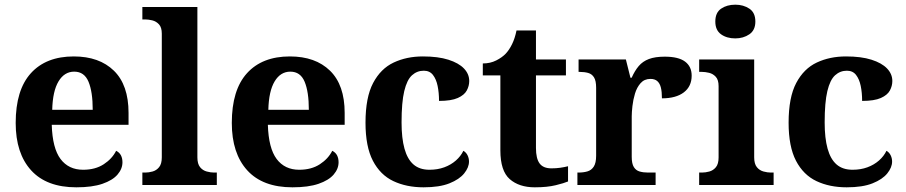

<svg xmlns="http://www.w3.org/2000/svg" viewBox="-20 -790 3868 820"><path d="M306 10Q179 10 113 -62.5Q47 -135 47 -265Q47 -406 112 -477.5Q177 -549 295 -549Q404 -549 466.5 -488Q529 -427 529 -308V-257H201Q204 -157 238.5 -111Q273 -65 335 -65Q387 -65 423 -88.5Q459 -112 476 -146Q490 -139 496.5 -126.5Q503 -114 503 -97Q503 -69 482 -44.5Q461 -20 417.5 -5Q374 10 306 10ZM376 -321Q376 -398 358 -441Q340 -484 297 -484Q255 -484 230 -442.5Q205 -401 203 -321Z M588 0V-53H600Q615 -53 631.5 -57.5Q648 -62 659.5 -76Q671 -90 671 -118V-646Q671 -673 659 -686Q647 -699 630.5 -703Q614 -707 600 -707H588V-760H823V-118Q823 -90 834.5 -76Q846 -62 863 -57.5Q880 -53 894 -53H906V0Z M1229 10Q1102 10 1036 -62.5Q970 -135 970 -265Q970 -406 1035 -477.5Q1100 -549 1218 -549Q1327 -549 1389.5 -488Q1452 -427 1452 -308V-257H1124Q1127 -157 1161.5 -111Q1196 -65 1258 -65Q1310 -65 1346 -88.5Q1382 -112 1399 -146Q1413 -139 1419.5 -126.5Q1426 -114 1426 -97Q1426 -69 1405 -44.5Q1384 -20 1340.5 -5Q1297 10 1229 10ZM1299 -321Q1299 -398 1281 -441Q1263 -484 1220 -484Q1178 -484 1153 -442.5Q1128 -401 1126 -321Z M1789 10Q1716 10 1660 -16.5Q1604 -43 1572.5 -103.5Q1541 -164 1541 -266Q1541 -374 1573.5 -435.5Q1606 -497 1661.5 -523Q1717 -549 1786 -549Q1851 -549 1895 -535Q1939 -521 1961.5 -497.5Q1984 -474 1984 -444Q1984 -423 1973.5 -403.5Q1963 -384 1935 -371.5Q1907 -359 1855 -359Q1855 -394 1849 -423Q1843 -452 1829 -470Q1815 -488 1790 -488Q1761 -488 1739.5 -468.5Q1718 -449 1706.5 -401Q1695 -353 1695 -267Q1695 -200 1707.5 -155Q1720 -110 1746 -87.5Q1772 -65 1814 -65Q1849 -65 1877.5 -75.5Q1906 -86 1927 -104.5Q1948 -123 1959 -146Q1971 -139 1977 -126.5Q1983 -114 1983 -100Q1983 -75 1962.5 -49.5Q1942 -24 1899.5 -7Q1857 10 1789 10Z M2264 10Q2197 10 2157 -25Q2117 -60 2117 -148V-468H2042V-519Q2074 -519 2099.5 -532Q2125 -545 2140 -561Q2155 -577 2167 -601.5Q2179 -626 2186 -660H2269V-536H2397V-468H2269V-158Q2269 -113 2284.5 -92Q2300 -71 2335 -71Q2355 -71 2372.5 -73.5Q2390 -76 2406 -80V-15Q2390 -8 2353.5 1Q2317 10 2264 10Z M2446 0V-53H2449Q2472 -53 2488.9 -58Q2505.9 -63 2515.9 -78.5Q2526 -94 2526 -125V-415Q2526 -445 2517 -459.5Q2508 -474 2492 -478.5Q2476 -483 2454 -483H2451V-536H2653L2672.5 -458H2677.7Q2691 -488 2708 -508Q2725 -528 2751.5 -538Q2778 -548 2819 -548Q2877.6 -548 2905.8 -526.9Q2934 -505.8 2934 -467Q2934 -421 2900.5 -395.5Q2867 -370 2807 -370Q2807 -398 2802.5 -416Q2798 -434 2787.3 -443.5Q2776.6 -453 2758 -453Q2732 -453 2716 -435Q2700 -417 2692 -390.5Q2684 -364 2681 -337Q2678 -310 2678 -293V-120Q2678 -91 2687 -76.5Q2696 -62 2712 -57.5Q2728 -53 2748 -53H2780V0Z M2966 0V-53H2978Q2993 -53 3009.5 -57.5Q3026 -62 3037.5 -75.9Q3049 -89.8 3049 -117.7V-422Q3049 -448.9 3037 -462Q3025 -475 3008.5 -479Q2992 -483 2978 -483H2966V-536H3201V-118Q3201 -90 3212.5 -76Q3224 -62 3241 -57.5Q3258 -53 3272 -53H3284V0ZM3120.1 -626Q3084 -626 3059.5 -643.5Q3035 -661 3035 -698Q3035 -736 3059.7 -753Q3084.5 -770 3120.5 -770Q3155 -770 3180.5 -753Q3206 -736 3206 -698Q3206 -661 3180.4 -643.5Q3154.8 -626 3120.1 -626Z M3596 10Q3523 10 3467 -16.5Q3411 -43 3379.5 -103.5Q3348 -164 3348 -266Q3348 -374 3380.5 -435.5Q3413 -497 3468.5 -523Q3524 -549 3593 -549Q3658 -549 3702 -535Q3746 -521 3768.5 -497.5Q3791 -474 3791 -444Q3791 -423 3780.5 -403.5Q3770 -384 3742 -371.5Q3714 -359 3662 -359Q3662 -394 3656 -423Q3650 -452 3636 -470Q3622 -488 3597 -488Q3568 -488 3546.5 -468.5Q3525 -449 3513.5 -401Q3502 -353 3502 -267Q3502 -200 3514.5 -155Q3527 -110 3553 -87.5Q3579 -65 3621 -65Q3656 -65 3684.5 -75.5Q3713 -86 3734 -104.5Q3755 -123 3766 -146Q3778 -139 3784 -126.5Q3790 -114 3790 -100Q3790 -75 3769.5 -49.5Q3749 -24 3706.5 -7Q3664 10 3596 10Z"/></svg>

Font: Noto Serif Tamil
Style: Regular
Weight: 400
Designer: Indian Type Foundry, Tom Grace, and the Monotype Design Team
Foundry: Monotype Imaging Inc.
Version: Version 2.003